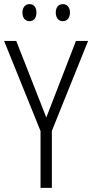

<svg xmlns="http://www.w3.org/2000/svg" viewBox="-20 -913 448 933"><path d="M89 -852C89 -826 103 -810 123 -810C144 -810 157 -825 157 -852C157 -878 144 -893 123 -893C103 -893 89 -877 89 -852ZM251 -852C251 -826 265 -810 285 -810C306 -810 320 -826 320 -852C320 -878 306 -893 285 -893C265 -893 251 -878 251 -852ZM205 -342 59 -714H0L177 -276V0H232V-277L408 -714H349Z"/></svg>

Font: Noto Sans Arabic Cond Light
Style: Regular
Weight: 300
Width: 3
Designer: Monotype Design Team, Nadine Chahine, Nizar Qandah and Khaled Hosny
Foundry: Monotype Imaging Inc.
Version: Version 2.012